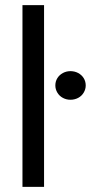

<svg xmlns="http://www.w3.org/2000/svg" viewBox="-20 -727 353 747"><path d="M151.4 0H67.4V-707H151.4ZM195.3 -394.5Q195.3 -410.2 203.1 -422.9Q210.9 -435.5 224.6 -442.9Q238.3 -450.2 253.9 -450.2Q270.5 -450.2 284.2 -442.9Q297.9 -435.5 305.7 -422.9Q313.5 -410.2 313.5 -394.5Q313.5 -379.9 305.7 -366.7Q297.9 -353.5 284.2 -346.2Q270.5 -338.9 253.9 -338.9Q238.3 -338.9 224.6 -346.2Q210.9 -353.5 203.1 -366.7Q195.3 -379.9 195.3 -394.5Z"/></svg>

Font: Pretendard Std Variable
Style: Regular
Weight: 400
Designer: Base glyphs from Inter by Rasmus Andersson; Hangeul glyphs from Noto Sans CJK(Source Han Sans) by Jang Soo-young and Kan
Foundry: Kil Hyung-jin
Version: Version 1.309;Glyphs 3.2 (3225)